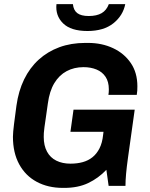

<svg xmlns="http://www.w3.org/2000/svg" viewBox="-20 -905 729 935"><path d="M286 10Q214 10 159 -19.5Q104 -49 73.5 -105Q43 -161 43 -239Q43 -259 48.5 -302.5Q54 -346 60 -390Q70 -462 97.5 -518.5Q125 -575 168.5 -614.5Q212 -654 269 -675Q326 -696 395 -696H409Q476 -696 530.5 -670.5Q585 -645 617 -598Q649 -551 649 -485Q649 -474 648.5 -464Q648 -454 646 -443H508Q509 -449 509.5 -455.5Q510 -462 510 -470Q510 -507 494 -531Q478 -555 450 -566.5Q422 -578 387 -578Q341 -578 304.5 -558.5Q268 -539 244.5 -500Q221 -461 213 -401Q207 -358 203 -330.5Q199 -303 196.5 -285.5Q194 -268 193.5 -257.5Q193 -247 193 -238Q193 -196 209 -166.5Q225 -137 254.5 -122.5Q284 -108 323 -108Q356 -108 383 -115.5Q410 -123 430.5 -139.5Q451 -156 464.5 -182.5Q478 -209 482 -247L484 -263H323L338 -371H636L603 -135Q597 -92 594 -58.5Q591 -25 591 0H509L498 -78Q459 -37 409.5 -13.5Q360 10 293 10ZM406 -754Q325 -754 287 -791.5Q249 -829 255 -885H335Q338 -855 356.5 -841Q375 -827 412 -827Q451 -827 475 -841Q499 -855 510 -885H590Q579 -829 532 -791.5Q485 -754 406 -754Z"/></svg>

Font: Chivo Medium SemiBold
Style: Italic
Weight: 600
Italic angle: -8.05°
Version: Version 2.002